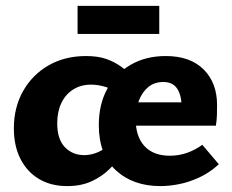

<svg xmlns="http://www.w3.org/2000/svg" viewBox="-20 -623 788 651"><path d="M208 8Q153 8 112.5 -16Q72 -40 49.5 -84Q27 -128 27 -188Q27 -259 58.5 -314.5Q90 -370 145 -401.5Q200 -433 272 -433Q312 -433 340.5 -423Q369 -413 392 -396Q415 -379 437 -357L385 -301Q367 -319 340.5 -327.5Q314 -336 289 -336Q254 -336 228 -319.5Q202 -303 188 -273.5Q174 -244 174 -205Q174 -151 200 -124Q226 -97 266 -97Q289 -97 313.5 -107.5Q338 -118 360 -145L399 -110Q381 -80 354 -52.5Q327 -25 291 -8.5Q255 8 208 8ZM524 8Q431 8 373 -45.5Q315 -99 315 -199Q315 -268 343 -320.5Q371 -373 422.5 -403Q474 -433 542 -433Q625 -433 670.5 -387.5Q716 -342 716 -267Q716 -249 715.5 -232.5Q715 -216 712 -197H596V-257Q596 -299 581 -322Q566 -345 534 -345Q504 -345 483.5 -328.5Q463 -312 451.5 -283.5Q440 -255 440 -219Q440 -160 470 -127.5Q500 -95 556 -95Q586 -95 613.5 -104.5Q641 -114 666 -132L722 -66Q690 -37 655 -21Q620 -5 586.5 1.5Q553 8 524 8ZM376 -197 392 -276H703V-197ZM243 -508V-603H520V-508Z"/></svg>

Font: Ysabeau Infant ExtraBold
Style: Regular
Weight: 800
Designer: Christian Thalmann (Catharsis Fonts)
Version: Version 2.001;gftools[0.9.30]; featfreeze: ss01,ss02,lnum